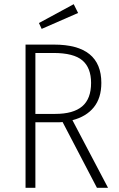

<svg xmlns="http://www.w3.org/2000/svg" viewBox="-20 -897 567 917"><path d="M443 0 279 -314 262 -313H149V0H102V-684H238Q464 -684 464 -501Q464 -429 428 -384.5Q392 -340 326 -323L496 0ZM415 -501Q415 -573 373.5 -608.5Q332 -644 235 -644H149V-353H244Q330 -353 372.5 -389Q415 -425 415 -501ZM332 -877 353 -835 179 -759 166 -787Z"/></svg>

Font: Fira Sans Condensed ExtraLight
Style: Regular
Weight: 275
Width: 3
Designer: Carrois Corporate & Edenspiekermann AG
Foundry: Carrois Corporate GbR & Edenspiekermann AG
Version: Version 4.203